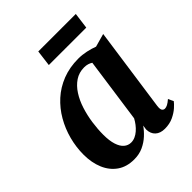

<svg xmlns="http://www.w3.org/2000/svg" viewBox="-205 -846 979 979"><g transform="rotate(-45 284.0 -357.0)"><path d="M469 -99Q466.5 -78 472 -70Q477.5 -62 487.5 -62Q496 -62 506.8 -67.5Q517.5 -73 532.5 -86L546 -57.5Q539 -47.5 521 -31.2Q503 -15 476 -2.2Q449 10.5 414.5 10.5Q382 10.5 363.2 -6.8Q344.5 -24 344 -55L347.5 -79.5Q332.5 -57.5 310.2 -37Q288 -16.5 259 -3Q230 10.5 193.5 10.5Q139.5 10.5 102.5 -15.5Q65.5 -41.5 46.5 -86.8Q27.5 -132 27.5 -189.5Q27.5 -243.5 41.5 -296.5Q55.5 -349.5 82.5 -396.2Q109.5 -443 149 -478.8Q188.5 -514.5 240.2 -534.8Q292 -555 355 -555Q382.5 -555 411.5 -548.8Q440.5 -542.5 462 -534L533.5 -554ZM390.5 -489.5Q381.5 -495.5 370 -499Q358.5 -502.5 344.5 -502.5Q307.5 -502.5 279 -483.5Q250.5 -464.5 229.8 -432.2Q209 -400 196 -359.2Q183 -318.5 176.8 -275Q170.5 -231.5 170.5 -190Q170.5 -147 179.8 -118.2Q189 -89.5 205.5 -75.5Q222 -61.5 243.5 -61.5Q258.5 -61.5 272.5 -67.8Q286.5 -74 299.2 -85Q312 -96 322.5 -109.8Q333 -123.5 341 -138.5ZM236.5 -725H507L495.5 -638H225.5Z"/></g></svg>

Font: Merriweather 48pt
Style: Bold Italic
Weight: 700
Italic angle: -7.8°
Version: Version 2.101